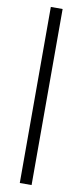

<svg xmlns="http://www.w3.org/2000/svg" viewBox="-108 -787 461 1074"><g transform="rotate(10 122.5 -250.0)"><path d="M89 250H156V-750H89Z"/></g></svg>

Font: Falling Sky
Style: Light
Weight: 400
Designer: Paul D. Hunt
Foundry: Adobe Systems Incorporated
Version: Version 1.02